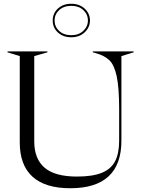

<svg xmlns="http://www.w3.org/2000/svg" viewBox="-20 -985 750 1020"><path d="M85 -228V-687L20 -707V-712H232V-707L162 -687V-234Q162 -141 217 -94Q272 -47 389 -47Q472 -47 521 -67Q570 -87 591.5 -128.5Q613 -170 613 -238V-405Q613 -519 600 -579.5Q587 -640 561 -665Q535 -690 488 -703L473 -707V-712H690V-707L625 -687V-238Q625 15 353 15Q220 15 152.5 -46.5Q85 -108 85 -228ZM260 -876Q260 -914 287.5 -939.5Q315 -965 359 -965Q402 -965 430 -939Q458 -913 458 -876Q458 -840 430 -813.5Q402 -787 359 -787Q315 -787 287.5 -812.5Q260 -838 260 -876ZM359 -798Q398 -798 422.5 -821Q447 -844 447 -876Q447 -909 422.5 -931.5Q398 -954 359 -954Q319 -954 294.5 -931.5Q270 -909 270 -876Q270 -843 294.5 -820.5Q319 -798 359 -798Z"/></svg>

Font: Nyght Serif Light
Style: Regular
Weight: 300
Designer: Maksym Kobuzan
Version: Version 0.410